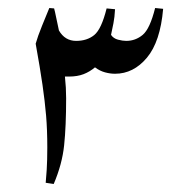

<svg xmlns="http://www.w3.org/2000/svg" viewBox="-20 -601 446 479"><path d="M94 -145Q95 -153 96.5 -177Q98 -201 98 -233Q98 -277 95 -312.5Q92 -348 86 -389.5Q80 -431 69 -492Q74 -510 85 -537Q96 -564 103 -581L115 -580Q117 -573 120 -558Q123 -543 127 -525Q142 -499 170 -499Q197 -499 215 -513.5Q233 -528 246 -580L267 -578Q266 -558 263 -543Q260 -528 257 -514Q263 -505 274.5 -502Q286 -499 295 -499Q318 -499 336 -514Q354 -529 367 -581L387 -579Q380 -497 346.5 -457Q313 -417 267 -417Q255 -417 242 -420.5Q229 -424 217 -433Q204 -422 188.5 -416Q173 -410 152 -410H142Q145 -382 145 -356Q145 -286 140 -238.5Q135 -191 114 -142Z"/></svg>

Font: Noto Sans Indic Siyaq Numbers
Style: Regular
Weight: 400
Designer: Monotype Design Team
Foundry: Monotype Imaging Inc.
Version: Version 2.002; ttfautohint (v1.8.4.7-5d5b)